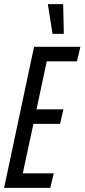

<svg xmlns="http://www.w3.org/2000/svg" viewBox="-22 -916 412 936"><path d="M-2 0 144 -688H370L353 -617H206L156 -383H287L271 -312H141L89 -71H240L223 0ZM234 -751 212 -891V-896H286L289 -756V-751Z"/></svg>

Font: Saira Ultra Condensed Medium
Style: Italic
Weight: 500
Width: 1
Italic angle: -12°
Designer: Hector Gatti with collaboration of the Omnibus-Type team
Foundry: Omnibus-Type
Version: Version 1.001; ttfautohint (v1.8)